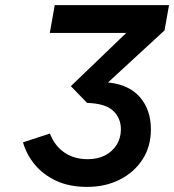

<svg xmlns="http://www.w3.org/2000/svg" viewBox="-20 -720 682 752"><path d="M321.5 12Q252 12 201 -11.5Q150 -35 117 -74.5Q84 -114 70 -162.5L175.5 -197Q194.5 -148 232.8 -122.2Q271 -96.5 324 -96.5Q362.5 -96.5 391.5 -111.5Q420.5 -126.5 437 -153Q453.5 -179.5 453.5 -213.5Q453.5 -257 423.5 -285.8Q393.5 -314.5 321 -317L257.5 -382.5L474.5 -591H175L194.5 -700H642L624.5 -601L403 -397Q485 -389 528 -339.5Q571 -290 571 -213Q571 -146 538.2 -95.5Q505.5 -45 449 -16.5Q392.5 12 321.5 12Z"/></svg>

Font: Overpass SemiBold
Style: Italic
Weight: 600
Italic angle: -10°
Designer: Delve Withrington, Dave Bailey, Thomas Jockin
Foundry: Delve Fonts LLC
Version: Version 4.000